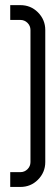

<svg xmlns="http://www.w3.org/2000/svg" viewBox="-20 -740 221 760"><path d="M159.2 -621.1Q159.2 -537.1 159.2 -370.1Q159.2 -279.3 159.2 -98.6Q159.2 -57.6 129.9 -28.3Q101.6 0 60.5 0Q46.9 0 20.5 0Q20.5 -19.5 20.5 -58.6Q33.2 -58.6 60.5 -58.6Q77.1 -58.6 88.9 -70.3Q100.6 -82 100.6 -98.6Q100.6 -272.5 100.6 -621.1Q100.6 -637.7 88.9 -649.4Q77.1 -661.1 60.5 -661.1Q46.9 -661.1 20.5 -661.1Q20.5 -680.7 20.5 -719.7Q33.2 -719.7 60.5 -719.7Q101.6 -719.7 129.9 -691.4Q159.2 -662.1 159.2 -621.1Z"/></svg>

Font: Citrica
Style: Regular
Weight: 400
Designer: Mario Otalvaro
Version: Version 1.0